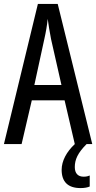

<svg xmlns="http://www.w3.org/2000/svg" viewBox="-20 -734 490 978"><path d="M361 0C319 39 294 86 294 131C294 192 326 224 390 224C410 224 426 221 437 216V160C430 163 421 166 406 166C377 166 361 149 361 117C361 79 376 45 421 0H450L274 -714H173L0 0H90L142 -223H309ZM240 -535 293 -301H155L206 -536C214 -571 220 -607 223 -638C227 -607 233 -572 240 -535Z"/></svg>

Font: Noto Sans Thai Looped ExtraCondensed
Style: Regular
Weight: 400
Width: 2
Designer: Sasikarn Vongin, Ben Mitchell
Foundry: The Fontpad Ltd
Version: Version 1.001